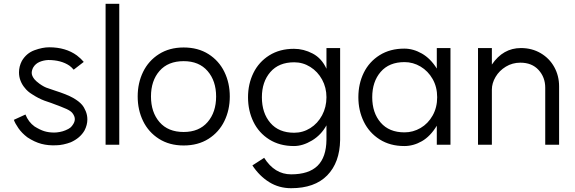

<svg xmlns="http://www.w3.org/2000/svg" viewBox="-20 -762 3026 1011"><path d="M124 -39Q95 -61 77 -87Q59 -113 53 -131L114 -159Q130 -119 162 -96Q191 -78 214 -71Q237 -64 266 -64Q278 -64 294.5 -67Q311 -70 325 -76Q342 -83 350.5 -90Q359 -97 366 -109Q374 -122 374 -135Q374 -150 361 -167Q352 -178 330.5 -188Q309 -198 249 -220L214 -232Q182 -244 150 -265Q125 -280 110 -300Q97 -315 88.5 -336Q80 -357 80 -381Q80 -412 95 -441Q119 -482 161.5 -497.5Q204 -513 239 -513Q326 -513 385 -470Q407 -453 421 -436L368 -395Q358 -407 346 -416Q302 -446 234 -446Q210 -445 188.5 -436Q167 -427 155 -407Q147 -392 147 -378Q147 -363 161 -345Q169 -335 188 -321Q213 -303 234 -297L269 -285Q332 -265 364 -247Q396 -229 412 -210Q423 -197 431.5 -176.5Q440 -156 440 -133Q440 -104 425 -75Q402 -35 353 -13Q335 -6 314 -1.5Q293 3 276 3Q234 5 198 -4.5Q162 -14 124 -39Z M608 -742V0H536V-742Z M1118 -254Q1118 -336 1073 -388Q1028 -440 947 -440Q865 -440 820 -388.5Q775 -337 775 -254Q775 -171 820 -119Q865 -67 947 -67Q1028 -67 1073 -119Q1118 -171 1118 -254ZM947 -512Q1023 -512 1078 -477Q1133 -442 1161.5 -383.5Q1190 -325 1190 -254Q1190 -183 1161.5 -124.5Q1133 -66 1078 -31Q1023 4 947 4Q872 4 817 -31Q762 -66 733.5 -124.5Q705 -183 705 -254Q705 -325 733.5 -383.5Q762 -442 817 -477Q872 -512 947 -512Z M1699 -250Q1699 -301 1676 -343Q1653 -385 1614 -409.5Q1575 -434 1529 -434Q1448 -434 1403.5 -382.5Q1359 -331 1359 -250Q1359 -167 1403.5 -115Q1448 -63 1529 -63Q1575 -63 1614 -87.5Q1653 -112 1676 -155Q1699 -198 1699 -250ZM1528 -505Q1579 -505 1626.5 -480Q1674 -455 1699 -400V-509H1771V-25Q1769 94 1703 161.5Q1637 229 1513 229Q1449 229 1397.5 197Q1346 165 1309 109L1371 69Q1426 156 1513 156Q1606 156 1652 111Q1698 66 1699 -26V-102Q1671 -51 1622.5 -22Q1574 7 1528 7Q1453 7 1398 -27.5Q1343 -62 1314.5 -120.5Q1286 -179 1286 -250Q1286 -320 1314.5 -378Q1343 -436 1398 -470.5Q1453 -505 1528 -505Z M2282 -250Q2282 -304 2258 -346Q2234 -388 2194.5 -411.5Q2155 -435 2110 -435Q2029 -435 1984.5 -383.5Q1940 -332 1940 -250Q1940 -168 1984.5 -116.5Q2029 -65 2110 -65Q2155 -65 2194.5 -88Q2234 -111 2258 -153.5Q2282 -196 2282 -250ZM2109 -506Q2156 -506 2201.5 -480Q2247 -454 2280 -401V-509H2352V0H2280V-100Q2246 -44 2201.5 -18.5Q2157 7 2109 7Q2034 7 1979 -28Q1924 -63 1895.5 -121.5Q1867 -180 1867 -250Q1867 -321 1895.5 -379Q1924 -437 1979 -471.5Q2034 -506 2109 -506Z M2720 -432Q2678 -432 2643.5 -411Q2609 -390 2589.5 -357Q2570 -324 2570 -290V0H2497V-509H2570V-422Q2629 -509 2723 -509Q2781 -509 2827 -482Q2873 -455 2898.5 -409Q2924 -363 2924 -307V0H2851V-300Q2851 -355 2816 -393.5Q2781 -432 2720 -432Z"/></svg>

Font: SUIT
Style: Regular
Weight: 400
Designer: Sunn Youn; Korean Glyphs from Source Han Sans (Sandoll Communications; Soo-young Jang, Joo-yeon Kang)
Foundry: Sunn
Version: Version 1.140